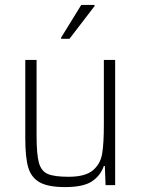

<svg xmlns="http://www.w3.org/2000/svg" viewBox="-20 -754 573 782"><path d="M83 -190V-510H129V-201Q129 -125 138.5 -91Q148 -57 174.5 -45.5Q201 -34 259 -34Q327 -34 358 -60Q389 -86 396 -127.5Q403 -169 403 -246V-510H449V0H410L407 -78H403Q389 -38 354 -15Q319 8 245 8Q176 8 141.5 -11.5Q107 -31 95 -72Q83 -113 83 -190ZM229 -596V-601L311 -734H365V-729L263 -596Z"/></svg>

Font: Saira Semi Condensed ExtraLight
Style: Regular
Weight: 200
Width: 4
Designer: Hector Gatti with collaboration of the Omnibus-Type team
Foundry: Omnibus-Type
Version: Version 1.001; ttfautohint (v1.8)